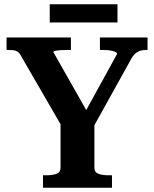

<svg xmlns="http://www.w3.org/2000/svg" viewBox="-20 -887 728 907"><path d="M266 -322 280 -276 78 -625Q71 -638 62 -643.5Q53 -649 41.5 -650Q30 -651 16 -651H11V-710H315V-651H298Q283 -651 267.5 -650Q252 -649 242 -647Q232 -645 232 -641L405 -336L367 -330L533 -632Q533 -638 523 -642.5Q513 -647 498 -649Q483 -651 466 -651H452V-710H677V-651H672Q658 -651 645.5 -648Q633 -645 621.5 -636Q610 -627 600 -609L414 -274L426 -322V-95Q426 -73 445 -66Q464 -59 493 -59H509V0H183V-59H198Q228 -59 247 -66Q266 -73 266 -95ZM215 -867H535V-781H215Z"/></svg>

Font: Roboto Serif 28pt SemiBold
Style: Regular
Weight: 600
Designer: Greg Gazdowicz
Foundry: Commercial Type
Version: Version 1.008